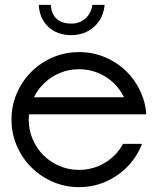

<svg xmlns="http://www.w3.org/2000/svg" viewBox="-20 -738 661 782"><path d="M97 -251Q97 -209.1 112.9 -171.5Q128.8 -133.8 156.8 -105.8Q184.8 -77.8 222.5 -61.9Q260.1 -46 302 -46Q343.9 -46 381.6 -61.9Q419.2 -77.8 447 -106.1Q467.2 -125.8 480.8 -152H558.1L555.1 -143.9Q533.8 -93.9 496.5 -56.6Q459.1 -19.2 409.1 2.5Q359.1 24.2 302 24.2Q244.9 24.2 194.9 2.5Q144.9 -19.2 107.6 -56.6Q70.2 -93.9 48.5 -143.9Q26.8 -193.9 26.8 -251Q26.8 -308.1 48.5 -358.1Q70.2 -408.1 107.6 -445.5Q144.9 -482.8 194.9 -504.3Q244.9 -525.8 302 -525.8Q359.1 -525.8 409.1 -504.3Q459.1 -482.8 496.5 -445.5Q533.8 -408.1 555.1 -358.1Q573.2 -317.2 575.8 -272.2H98Q97 -261.1 97 -251ZM447 -396Q419.2 -424.2 381.6 -440.2Q343.9 -456.1 302 -456.1Q260.1 -456.1 222.5 -440.2Q184.8 -424.2 157.1 -396Q132.8 -372.2 118.2 -341.9H484.8Q470.2 -372.2 447 -396ZM406.1 -718.2Q401 -663.1 363.1 -629Q325.3 -594.9 270.2 -594.9Q213.1 -594.9 177 -628.5Q140.9 -662.1 137.9 -718.2H186.9Q192.9 -641.9 271.2 -641.9Q304 -641.9 327.5 -662.4Q351 -682.8 356.1 -718.2Z"/></svg>

Font: Myanmar KatKuu
Style: Regular
Weight: 400
Designer: Khon Soe Zaw Thu
Foundry: MPUA
Version: Version 1.00 September 13, 2016, initial release